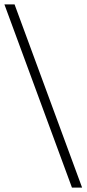

<svg xmlns="http://www.w3.org/2000/svg" viewBox="-35 -750 392 870"><path d="M291 100 -15 -730H31L337 100Z"/></svg>

Font: MuseoModerno ExtraLight
Style: Regular
Weight: 200
Designer: Pablo Cosgaya, Héctor Gatti, Marcela Romero, and the Authors of The MuseoModerno Project.
Foundry: Omnibus-Type Team
Version: Version 1.001